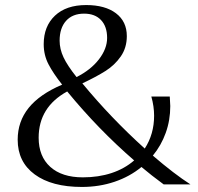

<svg xmlns="http://www.w3.org/2000/svg" viewBox="-20 -730 785 760"><path d="M628 0Q579 -36 540 -69Q494 -31 433.5 -10.5Q373 10 304 10Q185 10 117.5 -39.5Q50 -89 50 -177Q50 -249 93.5 -303Q137 -357 226 -395Q191 -439 172 -475.5Q153 -512 153 -555Q153 -626 197.5 -668Q242 -710 321 -710Q396 -710 439 -677.5Q482 -645 482 -587Q482 -541 458 -506.5Q434 -472 397.5 -449Q361 -426 306 -400Q419 -263 553 -142Q590 -199 590 -272Q590 -309 579 -348H652Q654 -320 654 -310Q654 -254 636 -204Q618 -154 585 -114Q670 -41 734 0ZM283 -425Q339 -453 371.5 -495Q404 -537 404 -580Q404 -625 380 -650.5Q356 -676 313 -676Q267 -676 241.5 -647.5Q216 -619 216 -569Q216 -536 231.5 -503Q247 -470 283 -425ZM511 -95Q369 -218 246 -368Q133 -306 133 -185Q133 -111 179 -69.5Q225 -28 308 -28Q370 -28 421.5 -45Q473 -62 511 -95Z"/></svg>

Font: Fahkwang Light
Style: Regular
Weight: 300
Version: Version 1.000; ttfautohint (v1.6)